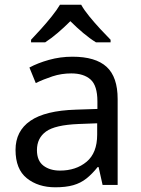

<svg xmlns="http://www.w3.org/2000/svg" viewBox="-20 -786 601 816"><path d="M288 -545Q386 -545 433 -502Q480 -459 480 -365V0H416L399 -76H395Q372 -47 347.5 -27.5Q323 -8 291.5 1Q260 10 215 10Q142 10 94 -28.5Q46 -67 46 -149Q46 -229 109 -272.5Q172 -316 303 -320L394 -323V-355Q394 -422 365 -448Q336 -474 283 -474Q241 -474 203 -461.5Q165 -449 132 -433L105 -499Q140 -518 188 -531.5Q236 -545 288 -545ZM314 -259Q214 -255 175.5 -227Q137 -199 137 -148Q137 -103 164.5 -82Q192 -61 235 -61Q303 -61 348 -98.5Q393 -136 393 -214V-262ZM325 -766Q337 -744 359.5 -716.5Q382 -689 406.5 -662.5Q431 -636 450 -617V-606H388Q362 -622 334 -645.5Q306 -669 279 -696Q252 -669 225 -646Q198 -623 172 -606H112V-617Q131 -637 154.5 -663Q178 -689 200 -716.5Q222 -744 235 -766Z"/></svg>

Font: Noto Sans Thaana
Style: Regular
Weight: 400
Designer: Monotype Design Team
Foundry: Monotype Imaging Inc.
Version: Version 2.001